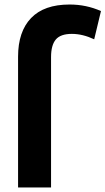

<svg xmlns="http://www.w3.org/2000/svg" viewBox="-20 -813 467 850"><path d="M206 -560V17H60V-562Q60 -673 117.5 -733Q175 -793 288 -793Q362 -793 427 -764L397 -639Q346 -663 298 -663Q248 -663 227 -638Q206 -613 206 -560Z"/></svg>

Font: Repo
Style: Bold
Weight: 700
Designer: Stefan Peev
Foundry: Context Ltd
Version: Version 001.000